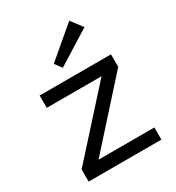

<svg xmlns="http://www.w3.org/2000/svg" viewBox="-176 -839 863 944"><g transform="rotate(-30 255.0 -366.5)"><path d="M219 -548 190 -587 362 -733 411 -668ZM462 -69V0H49V-69L363 -417H52V-487H457V-417H458L145 -69Z"/></g></svg>

Font: Exo 2
Style: Regular
Weight: 400
Designer: Natanael Gama
Version: Version 1.001;PS 001.001;hotconv 1.0.70;makeotf.lib2.5.58329